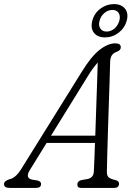

<svg xmlns="http://www.w3.org/2000/svg" viewBox="-58 -917 642 937"><path d="M87.5 -87Q64 -48 98 -40.5L125.5 -36Q143 -31 142.5 -19Q142.5 0 117.5 0H-11Q-38.5 0 -38.5 -19Q-38 -34 -11 -42.5Q18.5 -48.5 45.5 -92L340 -565Q386 -640.5 427.2 -673Q468.5 -705.5 504.5 -705.5Q531.5 -705.5 531.5 -686.5Q531.5 -671.5 512.5 -664.5Q497 -659.5 488.5 -648Q480 -636.5 479.5 -614Q478.5 -573.5 476.8 -517.8Q475 -462 472.8 -400Q470.5 -338 468.8 -277Q467 -216 465.5 -164Q464 -112 463.5 -77.5Q463.5 -60 472.2 -51.8Q481 -43.5 508 -37.5Q523 -33 523 -20Q522 0 499.5 0H337.5Q318.5 0 319.5 -18Q319.5 -31.5 336.5 -37.5L372 -44Q399.5 -51.5 400 -81.5Q401.5 -107 402.8 -142.5Q404 -178 405.5 -219.5H169.5ZM368 -541 191 -255H407Q409 -314.5 411.2 -378.8Q413.5 -443 415.5 -503.5Q417.5 -564 419 -612Q407.5 -599 394.2 -581Q381 -563 368 -541ZM454.5 -734.5Q418 -734.5 400.5 -757Q383 -779.5 392.5 -816Q402 -852.5 432 -874.8Q462 -897 498 -897Q534.5 -897 552.2 -874.5Q570 -852 560.5 -816Q550.5 -780 520.8 -757.2Q491 -734.5 454.5 -734.5ZM490.5 -868.5Q469.5 -868.5 451.8 -853.8Q434 -839 428 -816Q421.5 -793 431.5 -778Q441.5 -763 462.5 -763Q483.5 -763 500.8 -778Q518 -793 524.5 -816Q530.5 -839 521 -853.8Q511.5 -868.5 490.5 -868.5Z"/></svg>

Font: Fraunces 144pt SuperSoft Light
Style: Italic
Weight: 300
Italic angle: -16°
Version: Version 1.000;[b76b70a41]